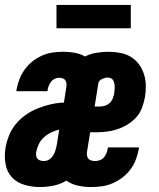

<svg xmlns="http://www.w3.org/2000/svg" viewBox="-22 -747 642 775"><path d="M139 8Q107 8 76.5 -1Q46 -10 26 -31.5Q6 -53 0.5 -84.5Q-5 -116 0 -148Q4 -173 14 -199Q24 -225 42 -246.5Q60 -268 83 -284Q106 -300 131.5 -310Q157 -320 183 -326Q209 -332 236 -333L246 -397Q247 -404 246 -411.5Q245 -419 241 -424Q237 -429 230 -431Q223 -433 216 -433Q207 -433 198 -428.5Q189 -424 183.5 -416.5Q178 -409 174.5 -400Q171 -391 170 -382Q170 -381 170 -380.5Q170 -380 169 -379H44Q44 -381 44.5 -383Q45 -385 45 -387Q49 -408 57 -428.5Q65 -449 78.5 -467.5Q92 -486 110 -500Q128 -514 148.5 -523Q169 -532 190.5 -535Q212 -538 233 -538Q257 -538 279.5 -534Q302 -530 321 -519Q343 -530 367.5 -534Q392 -538 416 -538Q440 -538 463.5 -533.5Q487 -529 506 -517.5Q525 -506 538.5 -488Q552 -470 559 -448Q566 -426 566.5 -402Q567 -378 563 -354Q559 -333 551 -311.5Q543 -290 527.5 -273Q512 -256 492 -244Q472 -232 450.5 -225Q429 -218 407.5 -215.5Q386 -213 364 -213H342L329 -133Q328 -125 329.5 -117.5Q331 -110 336 -105Q341 -100 348.5 -98.5Q356 -97 363 -97Q373 -97 382.5 -101Q392 -105 398.5 -113Q405 -121 408.5 -130.5Q412 -140 413 -149Q414 -150 414 -150.5Q414 -151 414 -152H539Q539 -150 538.5 -148Q538 -146 538 -145Q534 -123 526 -102Q518 -81 504 -62.5Q490 -44 471.5 -30Q453 -16 432 -7Q411 2 389 5Q367 8 346 8Q319 8 293 2.5Q267 -3 246 -18Q221 -3 193.5 2.5Q166 8 139 8ZM360 -317H382Q392 -317 402.5 -320.5Q413 -324 421 -331.5Q429 -339 433 -349.5Q437 -360 439 -370Q440 -377 440.5 -383.5Q441 -390 441 -397Q441 -404 439.5 -410.5Q438 -417 435 -422.5Q432 -428 426 -431Q420 -434 413 -434Q407 -434 401.5 -432.5Q396 -431 390.5 -428.5Q385 -426 380.5 -421.5Q376 -417 375 -411ZM155 -97Q163 -97 170.5 -100Q178 -103 184 -109Q190 -115 194 -122Q198 -129 200.5 -136.5Q203 -144 205 -151.5Q207 -159 208 -167L217 -224Q201 -220 185 -212.5Q169 -205 155.5 -193Q142 -181 134.5 -165Q127 -149 124 -133Q123 -125 124 -118Q125 -111 129.5 -106Q134 -101 141 -99Q148 -97 155 -97ZM206 -633V-727H506V-633Z"/></svg>

Font: Iosevka Curly XBdEx
Style: Italic
Weight: 800
Width: 7
Italic angle: -9°
Monospace: yes
Designer: Belleve Invis
Foundry: Belleve Invis
Version: Version 11.1.0; ttfautohint (v1.8.3)